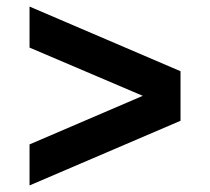

<svg xmlns="http://www.w3.org/2000/svg" viewBox="-20 -584 640 585"><path d="M70 -19V-144L415 -292L70 -439V-564L530 -367V-216Z"/></svg>

Font: Geist Mono
Style: Bold
Weight: 700
Monospace: yes
Designer: Basement.studio, Andrés Briganti, Mateo Zaragoza
Foundry: Basement.studio, Vercel, Andrés Briganti, Guido Ferreyra, Mateo Zaragoza
Version: Version 1.500; ttfautohint (v1.8.4.7-5d5b)